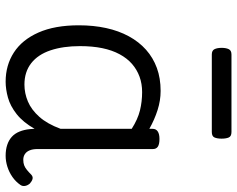

<svg xmlns="http://www.w3.org/2000/svg" viewBox="-98 -706 821 664"><g transform="rotate(90 312.0 -373.5)"><path d="M262 17Q205 17 161 -11.5Q117 -40 92 -96.5Q67 -153 67 -236Q67 -287 76.5 -330.5Q86 -374 105 -409Q124 -444 151.5 -468.5Q179 -493 214.5 -506Q250 -519 294 -519Q327 -519 360 -508.5Q393 -498 425 -480V-491Q425 -503 434 -509Q443 -515 460 -515Q478 -515 486.5 -509.5Q495 -504 495 -492V-93Q495 -77 499.5 -66Q504 -55 512.5 -49.5Q521 -44 532 -44Q543 -44 551 -47Q559 -50 567 -56.5Q575 -63 584 -72Q591 -78 598.5 -76Q606 -74 614 -67Q621 -59 622.5 -50Q624 -41 619 -34Q608 -18 591.5 -6.5Q575 5 556 11Q537 17 518 17Q497 17 480.5 11.5Q464 6 452.5 -4.5Q441 -15 434.5 -31Q428 -47 426 -67Q426 -70 425.5 -74.5Q425 -79 425 -83Q402 -43 374 -21Q346 1 317 9Q288 17 262 17ZM139 -240Q139 -182 153.5 -138.5Q168 -95 198 -71.5Q228 -48 272 -48Q302 -48 330.5 -60Q359 -72 383.5 -99.5Q408 -127 425 -173V-419Q392 -440 361.5 -447.5Q331 -455 298 -455Q269 -455 244.5 -446Q220 -437 200.5 -420Q181 -403 167 -377Q153 -351 146 -317Q139 -283 139 -240ZM168 -696Q154 -696 149.5 -705.5Q145 -715 145 -730Q145 -745 149.5 -754.5Q154 -764 168 -764H436Q451 -764 455 -754.5Q459 -745 459 -730Q459 -715 455 -705.5Q451 -696 436 -696Z"/></g></svg>

Font: Playwrite BE WAL Light
Style: Regular
Weight: 300
Version: Version 1.002